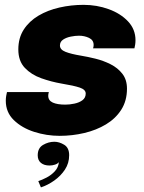

<svg xmlns="http://www.w3.org/2000/svg" viewBox="-20 -562 607 812"><path d="M232.5 12.5Q177 12.5 124.8 -4.2Q72.5 -21 38.5 -54Q4.5 -87 4.5 -136Q4.5 -146.5 6.2 -156.5Q8 -166.5 9.5 -172.5H186.5Q184 -164 184 -157Q184 -137 203.2 -128.2Q222.5 -119.5 256.5 -119.5Q274.5 -119.5 294.8 -123.8Q315 -128 328.8 -138.2Q342.5 -148.5 342.5 -166.5Q342.5 -183 317.5 -191.5Q292.5 -200 240.5 -208.5Q197 -216 154.8 -231Q112.5 -246 85 -275Q57.5 -304 57.5 -353Q57.5 -401.5 80.5 -437Q103.5 -472.5 142.8 -495.8Q182 -519 231.5 -530.2Q281 -541.5 333.5 -541.5Q389.5 -541.5 439.8 -523.2Q490 -505 521.5 -471.5Q553 -438 553 -392Q553 -382 551.5 -372.5Q550 -363 548.5 -357.5H373.5Q376 -364 376 -372Q376 -392.5 356.5 -401.8Q337 -411 314 -411Q298.5 -411 279.5 -407.2Q260.5 -403.5 247 -394.5Q233.5 -385.5 233.5 -369.5Q233.5 -352 257 -342.8Q280.5 -333.5 323 -326.5Q350.5 -322 384 -313.8Q417.5 -305.5 447.8 -290.2Q478 -275 497.5 -250Q517 -225 517 -187Q517 -136 493 -98.2Q469 -60.5 428.2 -36Q387.5 -11.5 336.5 0.5Q285.5 12.5 232.5 12.5ZM189.5 138Q166.5 138 153 126.8Q139.5 115.5 139.5 95Q139.5 64 162.2 50.8Q185 37.5 210 37.5Q230.5 37.5 251.5 50.2Q272.5 63 272.5 94.5Q272.5 128 254.8 155Q237 182 209.5 201.5Q182 221 153 230.5L142 204Q157.5 199 177.2 188.8Q197 178.5 212 162.2Q227 146 229 123.5Q224 130.5 212.8 134.2Q201.5 138 189.5 138Z"/></svg>

Font: Epilogue ExtraBold
Style: Italic
Weight: 800
Italic angle: -12°
Designer: Tyler Finck
Foundry: Etcetera Type Co
Version: Version 2.111; ttfautohint (v1.8.3)